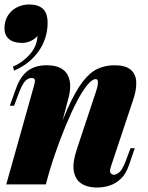

<svg xmlns="http://www.w3.org/2000/svg" viewBox="-25 -825 664 859"><path d="M180 0H3L125 -434Q130 -450 131 -459Q132 -468 128.5 -472Q125 -476 116 -476Q101 -476 88 -462.5Q75 -449 61 -413L38 -352H19L47 -430Q66 -483 99 -508Q132 -533 184 -533Q223 -533 246 -520.5Q269 -508 279 -487Q289 -466 289 -441.5Q289 -417 283 -393ZM203 -143Q244 -265 278.5 -341.5Q313 -418 345.5 -460Q378 -502 412.5 -517.5Q447 -533 487 -533Q537 -533 560 -513Q583 -493 584.5 -458.5Q586 -424 572 -382L473 -85Q463 -57 470.5 -50Q478 -43 485 -43Q494 -43 508 -53.5Q522 -64 538 -106L559 -162H578L553 -89Q539 -47 515.5 -25Q492 -3 464.5 5.5Q437 14 410 14Q379 14 356 5Q333 -4 320 -22Q305 -43 303.5 -74.5Q302 -106 319 -158L405 -417Q411 -435 412.5 -447Q414 -459 412 -465Q410 -471 403 -471Q387 -471 365 -444Q343 -417 318.5 -370Q294 -323 269 -262.5Q244 -202 221 -135.5Q198 -69 181 -3ZM188 -723Q188 -653 148 -596Q108 -539 38 -509L33 -527Q74 -544 107 -580Q140 -616 143 -664Q129 -649 111 -641Q93 -633 73 -633Q36 -633 15.5 -650Q-5 -667 -5 -699Q-5 -730 9.5 -754Q24 -778 49.5 -791.5Q75 -805 107 -805Q145 -805 166.5 -786Q188 -767 188 -723Z"/></svg>

Font: Playfair Display Black
Style: Italic
Weight: 900
Italic angle: -14°
Designer: Claus Eggers Sørensen
Foundry: Claus Eggers Sørensen
Version: Version 1.203